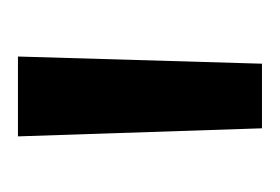

<svg xmlns="http://www.w3.org/2000/svg" viewBox="-69 -711 312 214"><g transform="rotate(-90 87.0 -604.0)"><path d="M131 -740 123 -468H51L42 -740Z"/></g></svg>

Font: Pathway Extreme
Style: Regular
Weight: 400
Designer: Eduardo Rodriguez Tunni
Foundry: Eduardo Rodriguez Tunni
Version: Version 1.001;gftools[0.9.26]